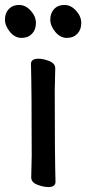

<svg xmlns="http://www.w3.org/2000/svg" viewBox="-43 -733 348 775"><path d="M227 -580Q200 -580 180 -604.5Q160 -629 160 -654Q160 -680 175.5 -696.5Q191 -713 217 -713Q243 -713 264 -690Q285 -667 285 -640Q285 -613 269 -596.5Q253 -580 227 -580ZM44 -580Q17 -580 -3 -604.5Q-23 -629 -23 -654Q-23 -680 -7.5 -696.5Q8 -713 34 -713Q60 -713 81 -690Q102 -667 102 -640Q102 -613 86 -596.5Q70 -580 44 -580ZM152 22Q132 22 107.5 12.5Q83 3 83 -17L85 -105Q85 -368 82 -475Q82 -496 112 -496Q132 -496 156 -486.5Q180 -477 180 -457L178 -368Q178 -105 181 1Q181 22 152 22Z"/></svg>

Font: LXGW ZhenKai
Style: Regular
Weight: 400
Designer: LXGW / Fontworks Inc.
Foundry: LXGW / Fontworks Inc.
Version: Version 0.800;June 8, 2025